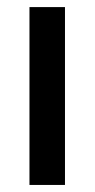

<svg xmlns="http://www.w3.org/2000/svg" viewBox="-20 -524 268 544"><path d="M63.5 -503.9H164.1V0H63.5Z"/></svg>

Font: Wanted Sans Medium
Style: Regular
Weight: 500
Designer: Original Design by Kil Hyung-jin and Kang Hanbin, Wanted Lab, Inc; Hangeul from Source Han Sans by Jang Soo-young and Ka
Foundry: Wanted Lab, Inc.
Version: Version 1.001